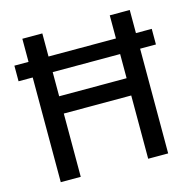

<svg xmlns="http://www.w3.org/2000/svg" viewBox="-102 -790 887 891"><g transform="rotate(-15 341.5 -344.5)"><path d="M14 -503V-578H674V-503ZM82 0V-689H178V-387H502V-689H598V0H502V-304H178V0Z"/></g></svg>

Font: Cairo Play SemiBold
Style: Regular
Weight: 600
Designer: Mohamed Gaber, Accademia di Belle Arti di Urbino
Foundry: Kief Type Foundry, Accademia di Belle Arti di Urbino
Version: Version 3.130;gftools[0.9.24]